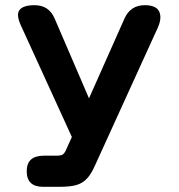

<svg xmlns="http://www.w3.org/2000/svg" viewBox="-20 -720 688 740"><path d="M146 0Q83 0 83 -60Q83 -120 149 -120H199Q213 -120 220 -123.5Q227 -127 233 -139L257 -192L60 -623Q41 -665 56 -682.5Q71 -700 113 -700Q168 -700 190 -650L323 -341L460 -649Q483 -700 538 -700Q582 -700 593.5 -675.5Q605 -651 588 -613L346 -82Q331 -48 314 -30.5Q297 -13 273 -6.5Q249 0 209 0Z"/></svg>

Font: Zen Maru Gothic Black
Style: Regular
Weight: 900
Designer: Yoshimichi Ohira
Foundry: Positype
Version: Version 1.001